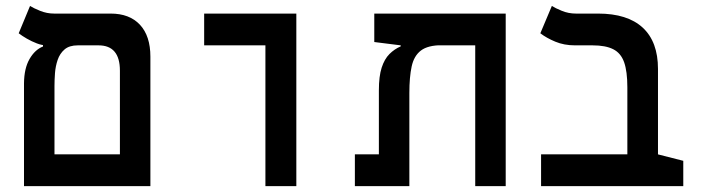

<svg xmlns="http://www.w3.org/2000/svg" viewBox="-20 -632 2384 652"><path d="M387.2 0V-392.1Q387.2 -478 314.5 -478H137.7Q122.6 -478 105.2 -484.6Q87.9 -491.2 71.3 -500.7Q54.7 -510.3 43.5 -519L82 -611.8Q93.3 -604.5 116.2 -595.2Q139.2 -585.9 163.6 -585.9H355.5Q419.9 -585.9 455.3 -547.9Q490.7 -509.8 490.7 -439.5V0ZM105 0V-107.9H461.4V0ZM61.5 0V-349.1Q62 -399.9 80.3 -431.6Q98.6 -463.4 126 -474.1V-509.3L244.1 -478Q215.3 -478 199.2 -464.1Q183.1 -450.2 175.8 -428.7Q168.5 -407.2 166.7 -383.5Q165 -359.9 165 -339.8V0Z M881.3 0V-585.9H986.3V0ZM673.3 -478V-585.9H985.8V-478Z M1697.3 0H1593.8V-585.9H1697.3ZM1340.8 -474.6V-510.3L1481 -478.5Q1433.1 -478.5 1409.4 -460.4Q1385.7 -442.4 1377.9 -406.2Q1370.1 -370.1 1370.1 -315.9V0H1266.6V-325.2Q1266.6 -373 1276.1 -402.3Q1285.6 -431.6 1302.5 -448.5Q1319.3 -465.3 1340.8 -474.6ZM1696.8 -585.9V-478H1340.8L1251 -489.3V-585.9ZM1345.2 -107.9V0H1185.1V-107.9Z M2300.3 -85.9V0H1817.4V-107.9H2213.9ZM2214.4 -397.9V0H2110.4V-335.4Q2110.4 -389.6 2099.4 -420.7Q2088.4 -451.7 2062.5 -464.8Q2036.6 -478 1992.2 -478H1932.6Q1895.5 -478 1865.7 -490.5Q1835.9 -502.9 1814.9 -519L1854 -611.8Q1865.2 -604.5 1887.9 -595.2Q1910.6 -585.9 1935.5 -585.9H2010.7Q2110.8 -585.9 2162.6 -538.1Q2214.4 -490.2 2214.4 -397.9Z"/></svg>

Font: Cascadia Code Medium
Style: Regular
Weight: 500
Monospace: yes
Designer: Aaron Bell
Foundry: Saja Typeworks
Version: Version 2407.024